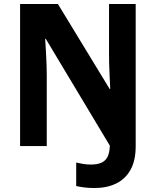

<svg xmlns="http://www.w3.org/2000/svg" viewBox="-20 -734 783 965"><path d="M455 211Q426 211 403 208Q380 205 363 201V83Q380 87 398 90Q416 93 437 93Q472 93 492.5 82.5Q513 72 522 51Q531 30 532 -2L210 -539H207Q209 -508 211 -474Q213 -440 214 -409Q215 -378 215 -357V0H81V-714H271L531 -287H534Q533 -317 531 -351Q529 -385 528.5 -415.5Q528 -446 528 -463V-714H662V1Q662 72 636.5 118.5Q611 165 564.5 188Q518 211 455 211Z"/></svg>

Font: Noto Sans Bengali SemiCondensed
Style: Bold
Weight: 700
Width: 4
Designer: Jelle Bosma - Monotype Design Team
Foundry: Monotype Imaging Inc.
Version: Version 2.003